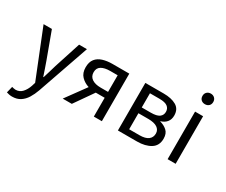

<svg xmlns="http://www.w3.org/2000/svg" viewBox="-138 -1092 1999 1699"><g transform="rotate(30 862.0 -242.5)"><path d="M90 209Q74 209 59.5 206Q45 203 33 199L49 134Q57 136 67 138.5Q77 141 86 141Q127 141 154 111.5Q181 82 196 37L207 1L12 -486H97L196 -217Q207 -186 219.5 -150Q232 -114 243 -80H247Q258 -113 268 -149Q278 -185 288 -217L375 -486H455L272 40Q255 88 231.5 126Q208 164 173.5 186.5Q139 209 90 209Z M806 0V-192H716H715L581 0H488L636 -203Q590 -217 557.5 -250.5Q525 -284 525 -342Q525 -396 550 -427.5Q575 -459 618.5 -472.5Q662 -486 716 -486H888V0ZM730 -252H806V-422H730Q673 -422 640.5 -402.5Q608 -383 608 -340Q608 -297 640.5 -274.5Q673 -252 730 -252Z M1052 0V-486H1239Q1319 -486 1368.5 -457.5Q1418 -429 1418 -363Q1418 -323 1396.5 -296.5Q1375 -270 1337 -259V-256Q1378 -246 1408.5 -219Q1439 -192 1439 -139Q1439 -67 1385 -33.5Q1331 0 1247 0ZM1133 -282H1225Q1286 -282 1312 -301.5Q1338 -321 1338 -355Q1338 -389 1312.5 -408Q1287 -427 1231 -427H1133ZM1133 -59H1238Q1298 -59 1327.5 -81.5Q1357 -104 1357 -144Q1357 -181 1326 -202Q1295 -223 1233 -223H1133Z M1560 0V-486H1642V0ZM1602 -586Q1578 -586 1562.5 -600.5Q1547 -615 1547 -640Q1547 -664 1562.5 -679Q1578 -694 1602 -694Q1626 -694 1641.5 -679Q1657 -664 1657 -640Q1657 -615 1641.5 -600.5Q1626 -586 1602 -586Z"/></g></svg>

Font: .
Style: 
Weight: 400
Designer: Paul D. Hunt, Dalton Maag
Foundry: Dalton Maag Ltd
Version: Version 1.200